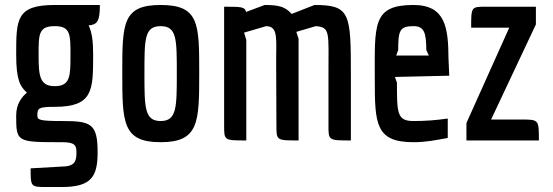

<svg xmlns="http://www.w3.org/2000/svg" viewBox="-20 -564 2219 771"><path d="M103 112C103 186 103 187 167 187H227C346 187 372 147 372 47C372 -68 345 -78 230 -78C135 -78 130 -83 130 -101C130 -130 135 -135 200 -135C354 -135 354 -202 354 -344C354 -397 350 -432 336 -462C371 -465 381 -479 381 -544H200C45 -544 45 -487 45 -344C45 -240 62 -216 88 -192C69 -176 45 -148 45 -101C45 7 46 7 230 7C282 7 287 21 287 47C287 83 282 105 226 105ZM200 -218C139 -218 135 -260 135 -344C135 -427 135 -459 200 -459C263 -459 263 -426 263 -344C263 -260 263 -218 200 -218Z M471 -271C471 -72 472 7 625 7C779 7 780 -73 780 -271C780 -469 780 -544 625 -544C472 -544 471 -470 471 -271ZM625 -459C690 -459 690 -407 690 -271C690 -133 690 -78 625 -78C560 -78 560 -133 560 -271C560 -407 560 -459 625 -459Z M1179 -408 1170 -436 1248 -459C1307 -455 1299 -433 1299 -267V-60C1299 0 1299 0 1389 0V-266C1389 -511 1386 -544 1243 -544L1151 -508C1127 -536 1102 -544 1043 -544L968 -516C964 -537 947 -537 880 -537V-60C880 0 880 0 969 0V-404L960 -433L1049 -459C1100 -458 1088 -404 1089 -305L1090 -60C1090 0 1090 0 1179 0Z M1784 -260 1781 -328C1780 -452 1770 -544 1640 -544C1474 -544 1485 -464 1485 -245C1485 -67 1488 7 1640 7C1690 7 1729 -1 1778 -10V-88C1729 -81 1689 -78 1640 -78C1574 -78 1574 -111 1574 -232L1566 -255ZM1579 -363C1579 -441 1585 -459 1640 -459C1685 -459 1691 -431 1692 -363L1702 -341H1571Z M2144 0C2144 -84 2144 -84 2072 -84H1952L2132 -466V-537H1932C1872 -537 1872 -537 1872 -453H2025L1853 -70V0Z"/></svg>

Font: Economica
Style: Bold
Weight: 700
Designer: Vicente Lamonaca
Foundry: Vicente Lamonaca
Version: Version 1.100